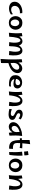

<svg xmlns="http://www.w3.org/2000/svg" viewBox="2812 -3588 1079 6742"><g transform="rotate(90 3351.0 -216.5)"><path d="M275 6Q215 6 161.5 -14.5Q108 -35 74.5 -78Q41 -121 41 -187Q40 -248 65.5 -295.5Q91 -343 133.5 -376.5Q176 -410 228 -430.5Q280 -451 335 -458Q390 -465 440 -459L447 -375Q401 -381 354.5 -372.5Q308 -364 270 -341Q232 -318 209 -280.5Q186 -243 186 -191Q186 -139 220.5 -104Q255 -69 316 -69Q361 -69 402.5 -86Q444 -103 478 -132L488 -61Q442 -28 387.5 -11Q333 6 275 6Z M780 12Q702 12 649.5 -22Q597 -56 571.5 -110Q546 -164 546 -223Q546 -283 572 -338Q598 -393 650 -428Q702 -463 778 -463Q860 -463 914 -428.5Q968 -394 995.5 -340Q1023 -286 1023 -226Q1023 -167 995.5 -112Q968 -57 914.5 -22.5Q861 12 780 12ZM783 -52Q824 -52 849 -75.5Q874 -99 885.5 -135.5Q897 -172 897 -212Q897 -248 883.5 -280Q870 -312 844 -332.5Q818 -353 781 -353Q744 -353 718 -332Q692 -311 678.5 -278.5Q665 -246 665 -210Q665 -167 680 -131Q695 -95 721.5 -73.5Q748 -52 783 -52Z M1268 0 1129 10Q1144 -103 1147 -217Q1150 -331 1140 -442L1250 -464Q1258 -406 1263 -355Q1291 -402 1332.5 -434Q1374 -466 1427 -466Q1485 -466 1521.5 -432Q1558 -398 1578 -343Q1605 -396 1652 -430.5Q1699 -465 1759 -465Q1810 -465 1843.5 -438Q1877 -411 1895.5 -364Q1914 -317 1921 -256.5Q1928 -196 1925.5 -128.5Q1923 -61 1914 7L1770 -2Q1786 -74 1792.5 -143Q1799 -212 1794 -268Q1789 -324 1770 -357.5Q1751 -391 1717 -391Q1686 -391 1663.5 -357Q1641 -323 1627 -266Q1613 -209 1608 -139Q1607 -102 1604.5 -65.5Q1602 -29 1597 5L1458 -1Q1474 -77 1477.5 -147Q1481 -217 1473 -273Q1465 -329 1446 -361.5Q1427 -394 1400 -394Q1368 -394 1345 -363.5Q1322 -333 1307 -278.5Q1292 -224 1282.5 -152.5Q1273 -81 1268 0Z M2049 303Q2060 176 2064 57Q2068 -62 2066.5 -184Q2065 -306 2059 -441L2165 -458Q2173 -388 2178 -323Q2216 -394 2271 -426.5Q2326 -459 2381 -459Q2425 -459 2463 -439Q2501 -419 2524 -382.5Q2547 -346 2547 -295Q2547 -254 2531 -209Q2515 -164 2475.5 -120.5Q2436 -77 2367.5 -39Q2299 -1 2195 27Q2196 90 2195 154.5Q2194 219 2192 287ZM2348 -353Q2308 -354 2273 -331Q2238 -308 2215 -267Q2192 -226 2189 -170Q2192 -110 2194 -49Q2279 -77 2330 -114Q2381 -151 2404 -192.5Q2427 -234 2427 -273Q2427 -308 2405.5 -331Q2384 -354 2348 -353Z M3009 2Q2938 9 2869 3.5Q2800 -2 2743 -25.5Q2686 -49 2652.5 -96Q2619 -143 2619 -219Q2619 -279 2641 -323Q2663 -367 2700 -396.5Q2737 -426 2782.5 -440.5Q2828 -455 2875 -455Q2944 -455 2991.5 -429.5Q3039 -404 3063 -366Q3087 -328 3086 -288Q3085 -255 3070.5 -223Q3056 -191 3020 -170.5Q2984 -150 2921 -150Q2889 -150 2842 -158.5Q2795 -167 2755 -182Q2774 -102 2846.5 -73Q2919 -44 3021 -66ZM2884 -385Q2852 -385 2822.5 -364.5Q2793 -344 2773 -311Q2753 -278 2751 -242Q2770 -233 2797.5 -227Q2825 -221 2862 -221Q2905 -221 2937.5 -241Q2970 -261 2970 -306Q2970 -323 2962 -341.5Q2954 -360 2935.5 -372.5Q2917 -385 2884 -385Z M3326 0 3192 11Q3224 -221 3202 -442L3305 -464Q3318 -383 3324 -313Q3356 -376 3407 -421Q3458 -466 3524 -466Q3580 -466 3616.5 -436Q3653 -406 3673.5 -355.5Q3694 -305 3701 -242.5Q3708 -180 3706 -115Q3704 -50 3696 9L3556 -2Q3573 -74 3579 -143Q3585 -212 3578.5 -268.5Q3572 -325 3551.5 -358.5Q3531 -392 3495 -392Q3464 -392 3436 -362Q3408 -332 3385.5 -278Q3363 -224 3347.5 -153Q3332 -82 3326 0Z M3993 21Q3945 21 3895 13Q3845 5 3805 -7L3813 -93Q3847 -80 3887.5 -68.5Q3928 -57 3973 -57Q4017 -57 4035 -77.5Q4053 -98 4053 -118Q4053 -140 4037 -155.5Q4021 -171 3996 -184Q3971 -197 3942.5 -211.5Q3914 -226 3888.5 -244.5Q3863 -263 3847.5 -290Q3832 -317 3832 -355Q3832 -395 3852.5 -421Q3873 -447 3907 -460.5Q3941 -474 3982 -474Q4031 -474 4083.5 -454.5Q4136 -435 4174 -400L4134 -331Q4106 -361 4072.5 -373.5Q4039 -386 4012 -386Q3985 -386 3970 -371Q3955 -356 3955 -334Q3955 -307 3972 -290Q3989 -273 4015.5 -260.5Q4042 -248 4072 -236Q4102 -224 4128.5 -208Q4155 -192 4172 -168.5Q4189 -145 4189 -108Q4189 -59 4161.5 -31Q4134 -3 4089.5 9Q4045 21 3993 21Z M4430 14Q4387 14 4350.5 -4.5Q4314 -23 4292 -58.5Q4270 -94 4270 -145Q4270 -202 4303 -255.5Q4336 -309 4411 -356.5Q4486 -404 4613 -441L4754 -456Q4739 -328 4737 -221Q4735 -114 4742 -10L4642 13Q4637 -14 4633 -47Q4629 -80 4626 -116Q4589 -47 4535.5 -16.5Q4482 14 4430 14ZM4400 -183Q4400 -144 4420 -115.5Q4440 -87 4477 -87Q4509 -87 4539.5 -105Q4570 -123 4591.5 -158Q4613 -193 4617 -243Q4616 -278 4615 -309Q4614 -340 4613 -366Q4546 -348 4504 -324.5Q4462 -301 4439.5 -275.5Q4417 -250 4408.5 -225.5Q4400 -201 4400 -183Z M5202 1Q5087 8 5022.5 -28.5Q4958 -65 4931 -138.5Q4904 -212 4900 -317Q4899 -348 4898 -378Q4869 -375 4840 -371L4827 -436Q4860 -444 4896 -449Q4895 -520 4895 -585.5Q4895 -651 4896 -717L5041 -736Q5032 -659 5024 -591.5Q5016 -524 5011 -461Q5105 -466 5188 -457L5175 -369Q5135 -378 5092 -381.5Q5049 -385 5005 -385Q5002 -330 5001 -280Q5000 -216 5025 -182.5Q5050 -149 5096.5 -138.5Q5143 -128 5208 -134Z M5303 -523Q5302 -560 5296.5 -592Q5291 -624 5287 -659L5421 -678Q5428 -645 5432 -605.5Q5436 -566 5435 -533ZM5420 -6 5318 4Q5324 -105 5322 -222Q5320 -339 5306 -452L5444 -468Q5448 -387 5446.5 -315.5Q5445 -244 5438.5 -169.5Q5432 -95 5420 -6Z M5781 12Q5703 12 5650.5 -22Q5598 -56 5572.5 -110Q5547 -164 5547 -223Q5547 -283 5573 -338Q5599 -393 5651 -428Q5703 -463 5779 -463Q5861 -463 5915 -428.5Q5969 -394 5996.5 -340Q6024 -286 6024 -226Q6024 -167 5996.5 -112Q5969 -57 5915.5 -22.5Q5862 12 5781 12ZM5784 -52Q5825 -52 5850 -75.5Q5875 -99 5886.5 -135.5Q5898 -172 5898 -212Q5898 -248 5884.5 -280Q5871 -312 5845 -332.5Q5819 -353 5782 -353Q5745 -353 5719 -332Q5693 -311 5679.5 -278.5Q5666 -246 5666 -210Q5666 -167 5681 -131Q5696 -95 5722.5 -73.5Q5749 -52 5784 -52Z M6264 0 6130 11Q6162 -221 6140 -442L6243 -464Q6256 -383 6262 -313Q6294 -376 6345 -421Q6396 -466 6462 -466Q6518 -466 6554.5 -436Q6591 -406 6611.5 -355.5Q6632 -305 6639 -242.5Q6646 -180 6644 -115Q6642 -50 6634 9L6494 -2Q6511 -74 6517 -143Q6523 -212 6516.5 -268.5Q6510 -325 6489.5 -358.5Q6469 -392 6433 -392Q6402 -392 6374 -362Q6346 -332 6323.5 -278Q6301 -224 6285.5 -153Q6270 -82 6264 0Z"/></g></svg>

Font: Marhey
Style: Regular
Weight: 400
Designer: Nur Syamsi & Bustanul Arifin
Foundry: Namelatype
Version: Version 1.000; ttfautohint (v1.8.4.7-5d5b)